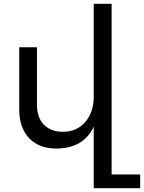

<svg xmlns="http://www.w3.org/2000/svg" viewBox="-20 -777 756 1008"><path d="M566 139H716V211H472V-112Q420 1 277 3Q185 3 133 -51.5Q81 -106 81 -202V-529H174V-227Q174 -160 210.5 -122.5Q247 -85 311 -85Q385 -86 428.5 -137.5Q472 -189 472 -269V-757H566Z"/></svg>

Font: Montserrat arm
Style: Regular
Weight: 400
Designer: Julieta Ulanovsky
Foundry: Julieta Ulanovsky
Version: Version 6.000;PS 006.000;hotconv 1.0.88;makeotf.lib2.5.64775